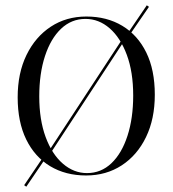

<svg xmlns="http://www.w3.org/2000/svg" viewBox="-20 -644 645 717"><path d="M167.7 -70.2 159.7 -75.8 442.7 -507.3 450 -500.8ZM78.2 53.2 70.2 47.6 153.2 -75 161.3 -69.4ZM456.5 -502.4 449.2 -508.1 528.2 -624.2 536.3 -618.5ZM301.6 11.3Q225 11.3 167.3 -23.4Q109.7 -58.1 77.8 -123.4Q46 -188.7 46 -280.6Q46 -371 79 -438.7Q112.1 -506.5 169.8 -544.4Q227.4 -582.3 302.4 -582.3Q379 -582.3 436.7 -547.6Q494.4 -512.9 526.2 -448Q558.1 -383.1 558.1 -290.3Q558.1 -200 525.4 -132.3Q492.7 -64.5 434.7 -26.6Q376.6 11.3 301.6 11.3ZM304.8 2.4Q357.3 2.4 396 -34.3Q434.7 -71 456 -136.7Q477.4 -202.4 477.4 -287.1Q477.4 -375 453.6 -439.1Q429.8 -503.2 389.5 -538.3Q349.2 -573.4 299.2 -573.4Q246.8 -573.4 208.1 -536.7Q169.4 -500 148 -434.7Q126.6 -369.4 126.6 -283.9Q126.6 -196.8 150.4 -132.3Q174.2 -67.7 214.9 -32.7Q255.6 2.4 304.8 2.4Z"/></svg>

Font: Playfair 144pt SemiCondensed Light
Style: Regular
Weight: 300
Width: 4
Designer: Claus Eggers Sørensen
Foundry: Claus Eggers Sørensen
Version: Version 2.203